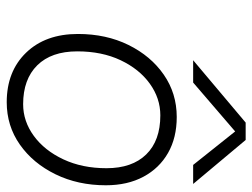

<svg xmlns="http://www.w3.org/2000/svg" viewBox="-112 -648 768 585"><g transform="rotate(90 272.5 -356.0)"><path d="M354 -720H407L541 -560H483L381 -688L232 -560H164ZM84 -209Q84 -295 117.5 -363Q151 -431 208 -470.5Q265 -510 337 -510Q400 -510 446.5 -483.5Q493 -457 519 -408.5Q545 -360 545 -294Q545 -209 511.5 -140.5Q478 -72 421 -32Q364 8 292 8Q198 8 141 -51Q84 -110 84 -209ZM493 -296Q493 -374 451 -417Q409 -460 332 -460Q280 -460 235.5 -428Q191 -396 164 -339Q137 -282 137 -207Q137 -128 179.5 -85Q222 -42 298 -42Q350 -42 394.5 -74.5Q439 -107 466 -164.5Q493 -222 493 -296Z"/></g></svg>

Font: Overused Grotesk Light
Style: Italic
Weight: 300
Italic angle: -10°
Version: Version 0.003